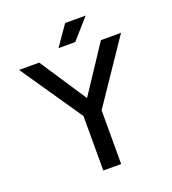

<svg xmlns="http://www.w3.org/2000/svg" viewBox="-157 -1007 1010 1125"><g transform="rotate(-20 348.5 -444.5)"><path d="M293 0V-339.8L30.8 -722.7H156.2L348.6 -431.6L541 -722.7H666.5L404.3 -335V0ZM396 -763.7H291.5L378.4 -888.7H506.3Z"/></g></svg>

Font: Giphurs Medium
Style: Regular
Weight: 500
Version: Version 0.920; ttfautohint (v1.8.4.7-5d5b)